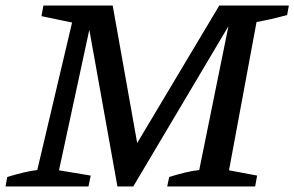

<svg xmlns="http://www.w3.org/2000/svg" viewBox="-40 -670 1058 690"><path d="M-20 0 -14 -34Q16 -43 42.5 -49.5Q69 -56 94 -59L219 -589L109 -612L116 -650H365L453 -156L748 -650H998L992 -616Q925 -598 882 -591L783 -58L884 -39L877 0H561L568 -34Q597 -43 623.5 -49.5Q650 -56 676 -59L781 -576L439 0H382L281 -563L172 -58L286 -39L278 0Z"/></svg>

Font: Piazzolla SC Medium
Style: Italic
Weight: 500
Italic angle: -11.3°
Designer: Juan Pablo del Peral
Foundry: Huerta Tipografica
Version: Version 1.330